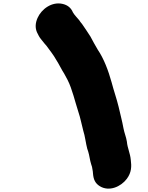

<svg xmlns="http://www.w3.org/2000/svg" viewBox="-20 -858 877 1140"><path d="M203 -751.5C189.6 -721.2 188.3 -693 199.2 -667C206.3 -653.2 211.6 -640.2 222.2 -627L242.2 -602C247.1 -596.7 252 -591 256.8 -585C275.6 -559 297.7 -532 314.2 -502C328 -481.4 347.8 -440.4 361 -421C365.5 -413 372.3 -400.3 381.5 -383C409 -328.8 425.2 -254.9 445.5 -193C456.9 -160.7 466.2 -111.9 474.4 -82C484.7 -51.4 489.8 -5.2 498 25C501.6 35.3 505.9 47.6 508.2 59C511.9 82.6 519.3 113 526.4 133C526.3 133.7 526.9 137.3 528.3 144C531 155.1 531.4 163.7 532.3 174C535.1 207.4 545.3 230.7 572.6 247.5C628 281.7 697.9 250.6 732.8 204C761.5 165.6 761.6 129.3 756.6 92C753.2 51.7 736.8 22.4 733.4 -17C729.2 -44.4 718.4 -67.9 713.2 -96C704.3 -144.9 695.4 -173.6 684.5 -223C672.1 -273.9 656.7 -315.7 642.7 -369C623.4 -438.6 596.9 -509.5 560.4 -563C547.8 -582.8 528.3 -620.4 517 -641C503.3 -663.8 480.6 -695.2 466.9 -716C460.9 -722.7 455.4 -730 450.3 -738C438.2 -753.1 421.8 -768.6 412.7 -785C401.9 -811 382 -827.5 353.1 -834.5C288.4 -850.2 226.4 -804.4 203 -751.5Z"/></svg>

Font: Smoothie
Style: BlkIt
Weight: 900
Foundry: Cannot Into Space Fonts
Version: Version 0.8